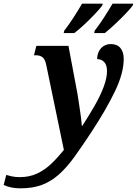

<svg xmlns="http://www.w3.org/2000/svg" viewBox="-172 -786 746 1046"><path d="M-61 240Q-112 240 -152 222L-138 167Q-128 170 -109 174.5Q-90 179 -64 179Q-11 179 31 159Q73 139 108 105.5Q143 72 176 31L80 -432Q74 -462 60.5 -473.5Q47 -485 22 -485H13L26 -536H201L250 -275Q254 -249 259.5 -214Q265 -179 269 -147.5Q273 -116 274 -100H276Q312 -155 343 -209Q374 -263 392.5 -312Q411 -361 411 -399Q411 -431 396 -447.5Q381 -464 357 -464Q358 -502 379 -524Q400 -546 431 -546Q466 -546 484 -524.5Q502 -503 502 -465Q502 -388 454.5 -289Q407 -190 325 -65Q275 11 233.5 68.5Q192 126 149.5 164Q107 202 57 221Q7 240 -61 240ZM344 -619Q369 -651 394.5 -690.5Q420 -730 441 -766H554L551 -756Q538 -738 510.5 -709.5Q483 -681 452.5 -652.5Q422 -624 399 -606H341ZM178 -619Q203 -651 228.5 -690.5Q254 -730 275 -766H388L385 -756Q372 -738 345 -709.5Q318 -681 287.5 -652.5Q257 -624 233 -606H175Z"/></svg>

Font: Noto Serif Condensed
Style: Bold Italic
Weight: 700
Width: 3
Italic angle: -12°
Designer: Monotype Design Team
Foundry: Monotype Imaging Inc.
Version: Version 2.014